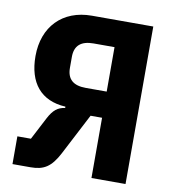

<svg xmlns="http://www.w3.org/2000/svg" viewBox="-79 -768 758 838"><g transform="rotate(10 300.0 -349.0)"><path d="M32 0H112C170 0 202 -19 236 -84L331 -267H382V0H533V-698H261C131 -698 49 -612 49 -482C49 -364 106 -293 216 -287V-281C184 -277 164 -261 144 -223L92 -123H32ZM382 -383H289C234 -383 206 -407 206 -457V-506C206 -556 234 -580 289 -580H382Z"/></g></svg>

Font: IBM Plex Mono
Style: Bold
Weight: 700
Monospace: yes
Designer: Mike Abbink, Paul van der Laan, Pieter van Rosmalen
Foundry: Bold Monday
Version: Version 2.004